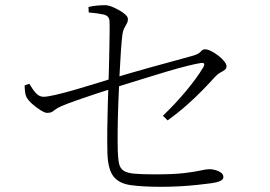

<svg xmlns="http://www.w3.org/2000/svg" viewBox="-20 -761 1040 740"><path d="M602 -41Q529 -41 483.5 -47.5Q438 -54 417 -81.5Q396 -109 394 -171Q393 -214 393.5 -264Q394 -314 395.5 -360Q397 -406 398 -437Q399 -469 400 -504Q401 -539 401.5 -573Q402 -607 402.5 -635Q403 -663 402 -680Q401 -700 379.5 -705Q358 -710 322 -713L321 -734Q337 -738 354 -739.5Q371 -741 385 -741Q399 -741 420 -731.5Q441 -722 457 -710Q473 -698 473 -688Q473 -678 468.5 -670Q464 -662 459 -652.5Q454 -643 452 -630Q449 -607 446 -564.5Q443 -522 440.5 -469.5Q438 -417 436 -362.5Q434 -308 433.5 -260Q433 -212 434 -178Q435 -148 439 -130Q443 -112 456.5 -103Q470 -94 499 -91.5Q528 -89 578 -89Q650 -89 691 -94Q732 -99 753.5 -104Q775 -109 788 -109Q798 -109 810.5 -105.5Q823 -102 832 -95.5Q841 -89 841 -78Q841 -69 828.5 -63.5Q816 -58 796 -55Q774 -52 741.5 -48.5Q709 -45 673 -43Q637 -41 602 -41ZM608 -315Q657 -362 698.5 -412Q740 -462 763 -501Q769 -511 766.5 -515.5Q764 -520 753 -518Q734 -515 700 -506.5Q666 -498 625.5 -486Q585 -474 543.5 -461Q502 -448 466 -437Q430 -426 407 -418Q381 -410 346.5 -398.5Q312 -387 277.5 -375Q243 -363 217 -352Q201 -345 193.5 -339Q186 -333 180 -329.5Q174 -326 161 -326Q153 -326 136 -336.5Q119 -347 103.5 -361Q88 -375 82 -387Q78 -395 76.5 -407.5Q75 -420 75 -432L93 -438Q107 -414 119.5 -401Q132 -388 148 -388Q162 -388 194.5 -395.5Q227 -403 267 -414.5Q307 -426 344 -437.5Q381 -449 404 -456Q433 -465 476 -477.5Q519 -490 566 -503Q613 -516 655.5 -527.5Q698 -539 726 -547Q746 -553 753.5 -562Q761 -571 770 -571Q780 -571 794 -564Q808 -557 821.5 -546.5Q835 -536 844 -525Q853 -514 853 -506Q853 -497 846.5 -492Q840 -487 829.5 -481.5Q819 -476 807 -463Q791 -445 763 -416Q735 -387 700 -356Q665 -325 626 -297Z"/></svg>

Font: Noto Serif JP ExtraLight ExtraLight
Style: Regular
Weight: 250
Version: Version 2.003-H1;hotconv 1.1.1;makeotfexe 2.6.0